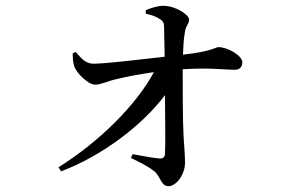

<svg xmlns="http://www.w3.org/2000/svg" viewBox="-20 -594 1040 660"><path d="M190 -5C333 -59 472 -166 547 -267C548 -180 549 -90 547 -63C546 -54 540 -49 530 -49C506 -51 469 -58 436 -64L430 -51C461 -36 492 -21 513 -3C533 16 534 46 559 46C586 46 616 6 616 -35C616 -63 613 -89 611 -126C608 -182 608 -290 608 -356C702 -362 755 -354 788 -354C804 -354 813 -365 813 -380C813 -403 762 -432 731 -432C720 -432 713 -418 609 -406C610 -430 611 -458 615 -480C618 -507 630 -510 630 -527C630 -543 584 -574 542 -574C519 -574 496 -565 481 -559V-547C498 -543 513 -539 527 -530C539 -523 544 -517 544 -502L546 -399C464 -390 355 -376 302 -375C277 -375 261 -390 241 -415L230 -411C230 -394 231 -377 236 -364C243 -344 282 -303 307 -303C329 -303 350 -316 385 -323C417 -331 461 -339 509 -346C448 -232 319 -105 181 -19Z"/></svg>

Font: Noto Serif CJK SC Medium
Style: Regular
Weight: 500
Designer: Ryoko NISHIZUKA 西塚涼子 (kana & ideographs); Frank Grießhammer (Latin, Greek & Cyrillic); Wenlong ZHANG 张文龙 (bopomofo); San
Foundry: Adobe
Version: Version 2.001;hotconv 1.1.0;makeotfexe 2.6.0